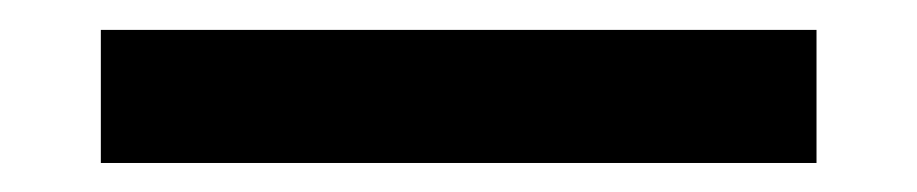

<svg xmlns="http://www.w3.org/2000/svg" viewBox="-20 -412 626 131"><path d="M48.8 -300.8V-391.6H537.1V-300.8Z"/></svg>

Font: Cascadia Mono PL
Style: Regular
Weight: 400
Monospace: yes
Designer: Aaron Bell
Foundry: Saja Typeworks
Version: Version 2102.003